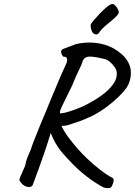

<svg xmlns="http://www.w3.org/2000/svg" viewBox="-20 -884 688 980"><path d="M147 60Q143 70 128 70.5Q113 71 96 58Q84 46 80.5 39.5Q77 33 84 17.5Q91 2 108 -37Q112 -61 122 -85.5Q132 -110 137 -120Q141 -134 153.5 -166.5Q166 -199 182.5 -239Q199 -279 214 -314.5Q229 -350 236 -368Q253 -408 271 -452Q289 -496 320 -563Q324 -573 322 -584Q320 -595 303 -595Q293 -606 292 -617.5Q291 -629 302 -634L368 -659Q415 -670 464.5 -665.5Q514 -661 558 -638Q606 -610 626.5 -579.5Q647 -549 648 -518Q649 -487 638 -459Q630 -438 607.5 -413Q585 -388 555.5 -363Q526 -338 494.5 -317.5Q463 -297 436 -286Q411 -274 383 -264Q355 -254 326 -245Q310 -241 288 -241Q266 -241 255 -245L238 -203Q228 -167 203.5 -96Q179 -25 147 60ZM544 74Q536 77 522.5 76Q509 75 486 60Q442 34 398 -3Q354 -40 299 -103Q278 -128 265 -150.5Q252 -173 236 -211L222 -265L253 -283L291 -247Q307 -212 331.5 -180Q356 -148 378 -123Q396 -102 427 -72.5Q458 -43 493 -16Q528 11 556 25Q562 30 559.5 41.5Q557 53 552.5 63Q548 73 544 74ZM288 -305Q311 -307 340.5 -317Q370 -327 401 -340Q430 -354 461.5 -372.5Q493 -391 519.5 -413.5Q546 -436 562 -461Q578 -486 576 -512Q576 -525 566.5 -539.5Q557 -554 543.5 -566Q530 -578 517 -582Q477 -592 453 -594.5Q429 -597 416.5 -590Q404 -583 399 -563Q399 -560 391 -543.5Q383 -527 371.5 -502Q360 -477 349 -449Q320 -390 305.5 -360.5Q291 -331 287.5 -320Q284 -309 288 -305ZM456 -714Q449 -721 445.5 -734Q442 -747 443 -758Q444 -763 456.5 -778Q469 -793 486 -811Q503 -829 519.5 -843.5Q536 -858 544 -861Q556 -868 567.5 -856.5Q579 -845 586 -827Q589 -818 578 -805.5Q567 -793 550 -779Q533 -765 517 -751.5Q501 -738 493 -727Q483 -711 475.5 -708.5Q468 -706 456 -714Z"/></svg>

Font: Caveat Medium
Style: Regular
Weight: 500
Designer: Pablo Impallari
Foundry: Pablo Impallari
Version: Version 2.000